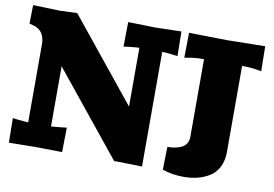

<svg xmlns="http://www.w3.org/2000/svg" viewBox="-78 -849 1416 994"><g transform="rotate(10 630.0 -352.0)"><path d="M1240.2 -721.2 1242.2 -589.8 1217.8 -594.2Q1186.5 -600.1 1140.1 -600.1V-147.9Q1140.1 -101.6 1122.6 -67.6Q1105 -33.7 1075.2 -15.9Q1045.4 2 1012.5 10Q979.5 18.1 941.9 18.1Q878.9 18.1 829.1 0L832 -120.1Q850.6 -120.1 867.2 -122.8Q883.8 -125.5 901.4 -132.6Q918.9 -139.6 929.4 -154.8Q939.9 -169.9 939.9 -191.9V-600.1Q893.1 -600.1 861.8 -594.2L837.9 -589.8L839.8 -721.2L1040 -717.8ZM799.8 -721.2 801.8 -591.8 777.8 -595.2Q734.9 -600.1 720.2 -600.1V2.9Q604 0 600.1 0H573.2L220.2 -436V-120.1Q234.9 -120.1 277.8 -125L301.8 -127.9L299.8 1L160.2 -1L20 1L18.1 -127.9L42 -125Q85 -120.1 100.1 -120.1V-529.8Q100.1 -601.1 42 -618.2L18.1 -625L20 -722.2L160.2 -717.8L252 -721.2L600.1 -291V-600.1Q585 -600.1 542 -595.2L518.1 -591.8L520 -721.2L660.2 -717.8Z"/></g></svg>

Font: Zantroke
Style: Regular
Weight: 500
Foundry: gluk
Version: Version 0.36